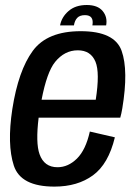

<svg xmlns="http://www.w3.org/2000/svg" viewBox="-20 -722 530 748"><path d="M192 5Q60.5 5 33.8 -77Q7 -159 28 -297Q51.5 -447.5 107.8 -524Q164 -600.5 294.5 -600.5Q426.5 -600.5 453.8 -524Q481 -447.5 456.5 -300Q453 -279 448.5 -263.5H130.5Q118.5 -165 134 -121.5Q152 -70.5 204 -70.5Q245.5 -70.5 279.8 -104.2Q314 -138 330 -209.5L427.5 -187Q402.5 -83 342.2 -39Q282 5 192 5ZM142 -333.5H353Q369.5 -439 352 -481.5Q333.5 -526 283 -526Q231.5 -526 194.5 -480.5Q162.5 -440.5 142 -333.5ZM318 -702.5Q360.5 -702.5 380 -679Q399.5 -655.5 393.5 -623H340Q347 -663 311 -663Q291 -663 281 -652.5Q271 -642 268 -623H214Q220 -655.5 247 -679Q274 -702.5 318 -702.5Z"/></svg>

Font: Anybody Medium
Style: Italic
Weight: 500
Italic angle: -10°
Designer: Tyler Finck
Foundry: Etcetera Type Company
Version: Version 1.010; ttfautohint (v1.8.3) -l 8 -r 50 -G 200 -x 14 